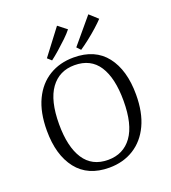

<svg xmlns="http://www.w3.org/2000/svg" viewBox="-139 -857 860 968"><g transform="rotate(-20 291.5 -373.5)"><path d="M282 8Q168 8 108.5 -68Q49 -144 49 -275Q49 -373 81 -440Q113 -507 170 -541.5Q227 -576 301 -576Q416 -576 475 -500Q534 -424 534 -293Q534 -197 502.5 -130Q471 -63 414 -27.5Q357 8 282 8ZM292 -538Q210 -538 164 -474.5Q118 -411 118 -284Q118 -163 161 -97Q204 -31 290 -31Q372 -31 418 -94.5Q464 -158 464 -285Q464 -407 421.5 -472.5Q379 -538 292 -538ZM174 -618 278 -755 324 -719Q310 -701 287 -679Q264 -657 239.5 -635.5Q215 -614 195 -599ZM332 -619 446 -755 490 -715Q475 -699 450.5 -677Q426 -655 399 -634Q372 -613 351 -599Z"/></g></svg>

Font: Rasa Light
Style: Regular
Weight: 300
Designer: Anna Giedrys (Yrsa+Rasa design), David Brezina (Yrsa art-direction, Rasa art-direction, design)
Foundry: Rosetta Type Foundry
Version: Version 2.004